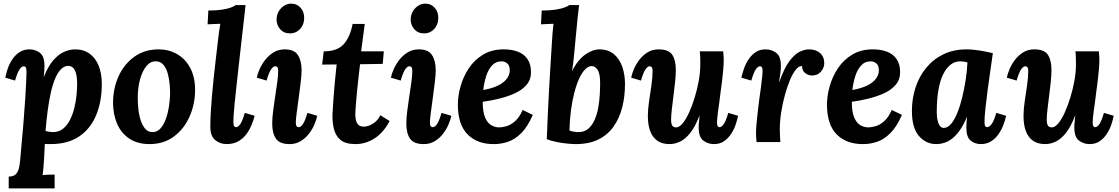

<svg xmlns="http://www.w3.org/2000/svg" viewBox="-20 -783 6167 1058"><path d="M28 255V190Q53 190 65.5 178.5Q78 167 83.5 146.5Q89 126 91 100Q102 -17 109 -102.5Q116 -188 119.5 -246Q123 -304 124.5 -338.5Q126 -373 126 -389Q126 -407 121.5 -412.5Q117 -418 111 -418Q100 -418 88 -401Q76 -384 63 -339L9 -355Q13 -376 22 -403Q31 -430 47 -454.5Q63 -479 86.5 -495Q110 -511 143 -511Q175 -511 200 -492Q225 -473 225 -420Q225 -401 224 -389Q223 -377 221 -360H222Q246 -420 275.5 -453Q305 -486 336 -498.5Q367 -511 393 -511Q441 -511 474 -487Q507 -463 524 -420Q541 -377 541 -320Q541 -225 510.5 -150Q480 -75 417.5 -32Q355 11 259 11Q254 11 244.5 11Q235 11 227 10Q225 58 223 90.5Q221 123 219 144.5Q217 166 215 182Q231 180 251 179.5Q271 179 281 179V255ZM271 -55Q305 -55 328.5 -74.5Q352 -94 367 -125Q382 -156 390.5 -192Q399 -228 402 -261.5Q405 -295 405 -319Q405 -356 399 -378Q393 -400 382 -410Q371 -420 356 -420Q336 -420 318.5 -404Q301 -388 286.5 -356Q272 -324 261 -277Q250 -230 242 -168Q239 -143 236 -116.5Q233 -90 231 -61Q242 -58 253.5 -56.5Q265 -55 271 -55Z M854 -511Q910 -511 955.5 -485Q1001 -459 1028 -409Q1055 -359 1055 -288Q1055 -209 1024.5 -140.5Q994 -72 938 -30.5Q882 11 804 11Q737 11 692 -19.5Q647 -50 625 -102Q603 -154 603 -216Q603 -296 633.5 -363Q664 -430 720.5 -470.5Q777 -511 854 -511ZM839 -445Q809 -446 786.5 -418.5Q764 -391 751.5 -345Q739 -299 739 -244Q739 -214 742.5 -181Q746 -148 755.5 -119.5Q765 -91 780.5 -73Q796 -55 820 -55Q846 -55 864 -75Q882 -95 893.5 -126.5Q905 -158 910.5 -193Q916 -228 917 -259Q918 -286 915 -318Q912 -350 904 -379Q896 -408 880 -426.5Q864 -445 839 -445Z M1333 -755Q1330 -724 1326.5 -694.5Q1323 -665 1320 -638Q1317 -611 1314 -585Q1303 -489 1295 -417.5Q1287 -346 1281.5 -294.5Q1276 -243 1272.5 -208Q1269 -173 1267.5 -150Q1266 -127 1266 -111Q1266 -93 1270.5 -87.5Q1275 -82 1280 -82Q1292 -82 1304 -99Q1316 -116 1329 -161L1383 -145Q1377 -120 1365.5 -92.5Q1354 -65 1336 -41.5Q1318 -18 1291.5 -3.5Q1265 11 1229 11Q1193 11 1166 -11Q1139 -33 1139 -85Q1139 -121 1141.5 -164Q1144 -207 1148 -255Q1152 -303 1157.5 -353.5Q1163 -404 1169 -456Q1175 -508 1181 -559Q1183 -579 1186.5 -604.5Q1190 -630 1194 -652Q1178 -651 1156.5 -650.5Q1135 -650 1124 -649L1128 -725Q1174 -725 1205 -730Q1236 -735 1254 -742Q1272 -749 1279 -755Z M1549 -511Q1601 -511 1621.5 -479.5Q1642 -448 1642 -395Q1642 -371 1637 -330Q1632 -289 1626 -244Q1620 -199 1615 -162Q1610 -125 1610 -108Q1610 -92 1615 -87Q1620 -82 1625 -82Q1637 -82 1649 -99Q1661 -116 1674 -161L1728 -145Q1724 -124 1712.5 -97Q1701 -70 1682 -45.5Q1663 -21 1636.5 -5Q1610 11 1576 11Q1521 11 1500.5 -19Q1480 -49 1480 -102Q1480 -131 1485 -171Q1490 -211 1496.5 -253Q1503 -295 1508 -331.5Q1513 -368 1513 -392Q1513 -409 1508 -413.5Q1503 -418 1497 -418Q1486 -418 1474 -401Q1462 -384 1449 -339L1395 -355Q1399 -376 1411 -403Q1423 -430 1442.5 -454.5Q1462 -479 1488.5 -495Q1515 -511 1549 -511ZM1584 -763Q1617 -763 1637.5 -739Q1658 -715 1656 -680Q1655 -646 1633 -622.5Q1611 -599 1578 -599Q1544 -599 1523.5 -622.5Q1503 -646 1504 -680Q1506 -715 1530 -739Q1554 -763 1584 -763Z M1990 -651 1970 -500H2095L2089 -431L1964 -429Q1960 -393 1955 -351.5Q1950 -310 1946.5 -270.5Q1943 -231 1940.5 -199.5Q1938 -168 1938 -151Q1938 -138 1941 -122.5Q1944 -107 1954 -96Q1964 -85 1986 -85Q1994 -85 2009.5 -89.5Q2025 -94 2043 -107Q2061 -120 2076 -148L2127 -116Q2093 -52 2044 -20.5Q1995 11 1939 11Q1884 11 1856.5 -12Q1829 -35 1820 -72.5Q1811 -110 1812 -151Q1814 -185 1817 -231.5Q1820 -278 1825 -329.5Q1830 -381 1835 -428L1755 -427L1764 -500Q1838 -500 1873.5 -539Q1909 -578 1923 -651Z M2288 -511Q2340 -511 2360.5 -479.5Q2381 -448 2381 -395Q2381 -371 2376 -330Q2371 -289 2365 -244Q2359 -199 2354 -162Q2349 -125 2349 -108Q2349 -92 2354 -87Q2359 -82 2364 -82Q2376 -82 2388 -99Q2400 -116 2413 -161L2467 -145Q2463 -124 2451.5 -97Q2440 -70 2421 -45.5Q2402 -21 2375.5 -5Q2349 11 2315 11Q2260 11 2239.5 -19Q2219 -49 2219 -102Q2219 -131 2224 -171Q2229 -211 2235.5 -253Q2242 -295 2247 -331.5Q2252 -368 2252 -392Q2252 -409 2247 -413.5Q2242 -418 2236 -418Q2225 -418 2213 -401Q2201 -384 2188 -339L2134 -355Q2138 -376 2150 -403Q2162 -430 2181.5 -454.5Q2201 -479 2227.5 -495Q2254 -511 2288 -511ZM2323 -763Q2356 -763 2376.5 -739Q2397 -715 2395 -680Q2394 -646 2372 -622.5Q2350 -599 2317 -599Q2283 -599 2262.5 -622.5Q2242 -646 2243 -680Q2245 -715 2269 -739Q2293 -763 2323 -763Z M2756 -511Q2800 -511 2834 -498Q2868 -485 2887 -457Q2906 -429 2906 -385Q2906 -344 2881.5 -315.5Q2857 -287 2817.5 -269Q2778 -251 2731 -239.5Q2684 -228 2640 -222Q2640 -165 2653.5 -134.5Q2667 -104 2688 -92.5Q2709 -81 2730 -81Q2747 -81 2770.5 -87.5Q2794 -94 2818 -115Q2842 -136 2860 -177L2916 -150Q2888 -85 2853 -50Q2818 -15 2780 -2Q2742 11 2703 11Q2611 12 2557 -42Q2503 -96 2503 -207Q2503 -255 2518 -308Q2533 -361 2563.5 -407Q2594 -453 2642 -482Q2690 -511 2756 -511ZM2745 -445Q2711 -445 2690 -421Q2669 -397 2658 -360.5Q2647 -324 2643 -287Q2697 -297 2729 -314Q2761 -331 2775.5 -353Q2790 -375 2789 -399Q2788 -424 2774 -434.5Q2760 -445 2745 -445Z M3171 -755Q3167 -726 3163 -686Q3159 -646 3155.5 -608.5Q3152 -571 3150 -551Q3149 -540 3146.5 -512.5Q3144 -485 3140.5 -452.5Q3137 -420 3132 -393H3133Q3150 -426 3169 -448.5Q3188 -471 3208 -484.5Q3228 -498 3246.5 -504.5Q3265 -511 3281 -511Q3332 -511 3363.5 -484Q3395 -457 3409.5 -413.5Q3424 -370 3424 -320Q3424 -253 3409 -193Q3394 -133 3362 -87Q3330 -41 3278.5 -15Q3227 11 3153 11Q3137 11 3109 8.5Q3081 6 3050 0Q3019 -6 2993 -16Q2996 -96 2999 -161.5Q3002 -227 3005.5 -288.5Q3009 -350 3013 -415.5Q3017 -481 3022 -560Q3023 -577 3025 -603.5Q3027 -630 3030 -652Q3014 -651 2993 -650.5Q2972 -650 2961 -649L2965 -725Q3011 -725 3042 -730Q3073 -735 3091.5 -742Q3110 -749 3117 -755ZM3241 -419Q3222 -419 3204 -400.5Q3186 -382 3171 -349Q3156 -316 3144.5 -271Q3133 -226 3126 -173.5Q3119 -121 3118 -64Q3126 -60 3141.5 -57.5Q3157 -55 3167 -55Q3200 -55 3221.5 -73.5Q3243 -92 3256.5 -122.5Q3270 -153 3276.5 -189.5Q3283 -226 3285 -261.5Q3287 -297 3287 -325Q3287 -379 3272.5 -399Q3258 -419 3241 -419Z M3670 11Q3628 11 3601.5 -8Q3575 -27 3562.5 -61.5Q3550 -96 3550 -143Q3550 -180 3556.5 -224Q3563 -268 3569.5 -312Q3576 -356 3576 -392Q3576 -409 3570.5 -413.5Q3565 -418 3560 -418Q3549 -418 3537 -401Q3525 -384 3512 -339L3458 -355Q3462 -376 3473.5 -403Q3485 -430 3504 -454.5Q3523 -479 3549 -495Q3575 -511 3609 -511Q3665 -511 3684.5 -481Q3704 -451 3704 -398Q3704 -368 3700 -330.5Q3696 -293 3691 -254Q3686 -215 3682 -180.5Q3678 -146 3678 -123Q3678 -108 3681 -98.5Q3684 -89 3690 -85Q3696 -81 3706 -81Q3723 -81 3741.5 -103Q3760 -125 3777 -162.5Q3794 -200 3808 -245.5Q3822 -291 3830.5 -338.5Q3839 -386 3839 -428Q3839 -442 3838.5 -465Q3838 -488 3836 -500H3965Q3967 -479 3967.5 -470.5Q3968 -462 3968 -452Q3968 -431 3965.5 -401.5Q3963 -372 3959 -338Q3955 -304 3950 -270Q3947 -243 3943.5 -218Q3940 -193 3937 -171.5Q3934 -150 3932.5 -133.5Q3931 -117 3931 -108Q3931 -92 3935.5 -87Q3940 -82 3945 -82Q3956 -82 3968 -99Q3980 -116 3993 -161L4047 -145Q4043 -124 4034 -97Q4025 -70 4009 -45.5Q3993 -21 3970 -5Q3947 11 3914 11Q3882 11 3856 -8Q3830 -27 3830 -80Q3830 -100 3832 -114Q3834 -128 3835 -145H3834Q3811 -85 3784 -51Q3757 -17 3728 -3Q3699 11 3670 11Z M4149 0Q4147 -21 4146.5 -29.5Q4146 -38 4146 -48Q4146 -69 4148.5 -98.5Q4151 -128 4155 -162Q4159 -196 4163 -229Q4168 -265 4172.5 -297.5Q4177 -330 4179.5 -355Q4182 -380 4182 -392Q4182 -409 4177.5 -413.5Q4173 -418 4168 -418Q4157 -418 4145 -401Q4133 -384 4120 -339L4065 -355Q4070 -376 4079 -403Q4088 -430 4104 -454.5Q4120 -479 4143 -495Q4166 -511 4199 -511Q4231 -511 4257 -492Q4283 -473 4283 -420Q4283 -404 4280.5 -382Q4278 -360 4273 -331H4274Q4301 -407 4329.5 -445.5Q4358 -484 4386 -497.5Q4414 -511 4438 -511Q4476 -511 4499 -490.5Q4522 -470 4522 -435Q4522 -409 4503.5 -388Q4485 -367 4455 -367Q4433 -367 4416 -381Q4399 -395 4400 -419Q4383 -421 4365.5 -399.5Q4348 -378 4332.5 -340.5Q4317 -303 4304.5 -257Q4292 -211 4284.5 -163Q4277 -115 4277 -72Q4277 -59 4278 -35.5Q4279 -12 4280 0Z M4790 -511Q4834 -511 4868 -498Q4902 -485 4921 -457Q4940 -429 4940 -385Q4940 -344 4915.5 -315.5Q4891 -287 4851.5 -269Q4812 -251 4765 -239.5Q4718 -228 4674 -222Q4674 -165 4687.5 -134.5Q4701 -104 4722 -92.5Q4743 -81 4764 -81Q4781 -81 4804.5 -87.5Q4828 -94 4852 -115Q4876 -136 4894 -177L4950 -150Q4922 -85 4887 -50Q4852 -15 4814 -2Q4776 11 4737 11Q4645 12 4591 -42Q4537 -96 4537 -207Q4537 -255 4552 -308Q4567 -361 4597.5 -407Q4628 -453 4676 -482Q4724 -511 4790 -511ZM4779 -445Q4745 -445 4724 -421Q4703 -397 4692 -360.5Q4681 -324 4677 -287Q4731 -297 4763 -314Q4795 -331 4809.5 -353Q4824 -375 4823 -399Q4822 -424 4808 -434.5Q4794 -445 4779 -445Z M5307 -511Q5335 -511 5372.5 -505.5Q5410 -500 5451 -490Q5446 -453 5438 -399Q5430 -345 5422.5 -288.5Q5415 -232 5410 -184.5Q5405 -137 5405 -111Q5405 -93 5409.5 -87.5Q5414 -82 5419 -82Q5431 -82 5444 -99Q5457 -116 5470 -161L5524 -145Q5520 -124 5510 -97Q5500 -70 5483.5 -45.5Q5467 -21 5442.5 -5Q5418 11 5385 11Q5353 11 5329 -8Q5305 -27 5305 -80Q5305 -93 5306 -109Q5307 -125 5309 -138H5308Q5290 -95 5269.5 -66Q5249 -37 5227.5 -20Q5206 -3 5183.5 4Q5161 11 5138 11Q5083 11 5044 -33.5Q5005 -78 5005 -171Q5005 -240 5025 -301Q5045 -362 5084 -409.5Q5123 -457 5179 -484Q5235 -511 5307 -511ZM5270 -445Q5242 -445 5218.5 -427Q5195 -409 5177.5 -374Q5160 -339 5151 -287Q5142 -235 5142 -166Q5142 -125 5152 -101.5Q5162 -78 5180 -78Q5202 -78 5221 -100.5Q5240 -123 5255.5 -161.5Q5271 -200 5282.5 -247.5Q5294 -295 5301.5 -344.5Q5309 -394 5311 -439Q5306 -441 5293.5 -443Q5281 -445 5270 -445Z M5740 11Q5698 11 5671.5 -8Q5645 -27 5632.5 -61.5Q5620 -96 5620 -143Q5620 -180 5626.5 -224Q5633 -268 5639.5 -312Q5646 -356 5646 -392Q5646 -409 5640.5 -413.5Q5635 -418 5630 -418Q5619 -418 5607 -401Q5595 -384 5582 -339L5528 -355Q5532 -376 5543.5 -403Q5555 -430 5574 -454.5Q5593 -479 5619 -495Q5645 -511 5679 -511Q5735 -511 5754.5 -481Q5774 -451 5774 -398Q5774 -368 5770 -330.5Q5766 -293 5761 -254Q5756 -215 5752 -180.5Q5748 -146 5748 -123Q5748 -108 5751 -98.5Q5754 -89 5760 -85Q5766 -81 5776 -81Q5793 -81 5811.5 -103Q5830 -125 5847 -162.5Q5864 -200 5878 -245.5Q5892 -291 5900.5 -338.5Q5909 -386 5909 -428Q5909 -442 5908.5 -465Q5908 -488 5906 -500H6035Q6037 -479 6037.5 -470.5Q6038 -462 6038 -452Q6038 -431 6035.5 -401.5Q6033 -372 6029 -338Q6025 -304 6020 -270Q6017 -243 6013.5 -218Q6010 -193 6007 -171.5Q6004 -150 6002.5 -133.5Q6001 -117 6001 -108Q6001 -92 6005.5 -87Q6010 -82 6015 -82Q6026 -82 6038 -99Q6050 -116 6063 -161L6117 -145Q6113 -124 6104 -97Q6095 -70 6079 -45.5Q6063 -21 6040 -5Q6017 11 5984 11Q5952 11 5926 -8Q5900 -27 5900 -80Q5900 -100 5902 -114Q5904 -128 5905 -145H5904Q5881 -85 5854 -51Q5827 -17 5798 -3Q5769 11 5740 11Z"/></svg>

Font: Lora
Style: Italic
Weight: 400
Italic angle: -3°
Designer: Olga Karpushina, Alexei Vanyashin (Cyrillic)
Foundry: Cyreal
Version: Version 3.008